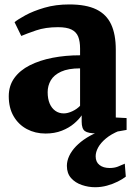

<svg xmlns="http://www.w3.org/2000/svg" viewBox="-20 -576 594 844"><path d="M180 11Q135 11 98.2 -8.5Q61.5 -28 40 -64.8Q18.5 -101.5 18.5 -153Q18.5 -199 43 -233Q67.5 -267 111 -289Q154.5 -311 211.2 -322Q268 -333 332 -333V-362.5Q332 -394 323.8 -414.8Q315.5 -435.5 294.5 -446Q273.5 -456.5 235 -456.5Q179.5 -456.5 138.2 -442.2Q97 -428 73.5 -418L44 -478.5Q58 -490.5 92 -509Q126 -527.5 175.2 -542Q224.5 -556.5 284.5 -556.5Q358.5 -556.5 403.2 -534.8Q448 -513 468.5 -469Q489 -425 489 -357.5V-59.5L536.5 -57V-5Q525.5 -2.5 503 1Q480.5 4.5 454.2 7.5Q428 10.5 405.5 10.5Q367.5 10.5 353.2 0.2Q339 -10 339 -41.5V-69Q327.5 -51.5 305.5 -32.8Q283.5 -14 251.8 -1.5Q220 11 180 11ZM260.5 -77.5Q277.5 -77.5 298 -87Q318.5 -96.5 332 -111V-275.5Q280 -275.5 248.5 -261Q217 -246.5 203.2 -222.8Q189.5 -199 189.5 -171Q189.5 -142 198.2 -121.2Q207 -100.5 223 -89Q239 -77.5 260.5 -77.5ZM398 247Q368.5 247 339.8 237.2Q311 227.5 292.5 206.8Q274 186 274 153Q274 131.5 284.2 109.5Q294.5 87.5 314.2 67Q334 46.5 362 29Q390 11.5 425 -1L455.5 -5L504 -1Q468.5 13.5 445.5 32.8Q422.5 52 411.5 72.2Q400.5 92.5 400.5 111Q400.5 136 417.2 149.2Q434 162.5 462 162.5Q482.5 162.5 498 156.5Q513.5 150.5 528.5 143.5L533 200.5Q519 211.5 497.5 222.2Q476 233 450.5 240Q425 247 398 247Z"/></svg>

Font: Merriweather 48pt Black
Style: Regular
Weight: 900
Version: Version 2.100